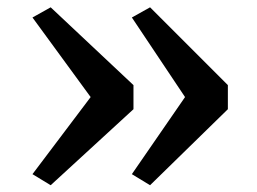

<svg xmlns="http://www.w3.org/2000/svg" viewBox="-20 -568 720 538"><path d="M400.5 -547.5 618.5 -329.5V-262L400.5 -49L349.5 -80L498.5 -296L349.5 -519ZM122 -547.5 354 -329.5V-262L122 -49L71 -80L234 -296L71 -519Z"/></svg>

Font: Merriweather 28pt SemiBold
Style: Regular
Weight: 600
Version: Version 2.100